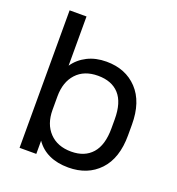

<svg xmlns="http://www.w3.org/2000/svg" viewBox="-128 -794 834 906"><g transform="rotate(20 289.5 -340.5)"><path d="M151.4 -66.4V0H67.4V-690.4H152.3V-443.4Q177.7 -480.5 219.2 -501.5Q260.7 -522.5 314.5 -522.5Q411.1 -522.5 469.7 -460.4Q528.3 -398.4 528.3 -284.2V-230.5Q528.3 -115.2 469.7 -53.2Q411.1 8.8 314.5 8.8Q258.8 8.8 217.8 -10.3Q176.8 -29.3 151.4 -66.4ZM443.4 -234.4V-280.3Q443.4 -364.3 406.2 -405.3Q369.1 -446.3 299.8 -446.3Q230.5 -446.3 191.4 -403.8Q152.3 -361.3 152.3 -289.1V-221.7Q152.3 -150.4 192.4 -108.4Q232.4 -66.4 301.8 -66.4Q369.1 -66.4 406.2 -108.4Q443.4 -150.4 443.4 -234.4Z"/></g></svg>

Font: Dinish Expanded
Style: Regular
Weight: 400
Width: 7
Designer: Charles Nix
Foundry: Playbeing
Version: Version 2.005; ttfautohint (v1.8.3)